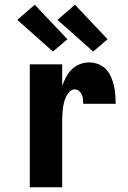

<svg xmlns="http://www.w3.org/2000/svg" viewBox="-20 -792 540 812"><path d="M106 0V-520H243V-429Q250 -448 259.5 -466Q269 -484 283.5 -498.5Q298 -513 317.5 -520.5Q337 -528 357 -528Q376 -528 395 -521Q414 -514 427.5 -500Q441 -486 449 -468Q457 -450 461.5 -431Q466 -412 467.5 -392.5Q469 -373 469 -353H332Q332 -363 331 -373Q330 -383 326 -392Q322 -401 314 -407.5Q306 -414 296 -414Q283 -414 273.5 -403.5Q264 -393 258.5 -381Q253 -369 250 -355.5Q247 -342 245.5 -329Q244 -316 243.5 -302.5Q243 -289 243 -276V0ZM374 -574 223 -708 297 -772 435 -626 400 -596ZM204 -574 53 -708 127 -772 265 -626Z"/></svg>

Font: Iosevka SS04 Heavy
Style: Regular
Weight: 900
Monospace: yes
Designer: Belleve Invis
Foundry: Belleve Invis
Version: Version 19.0.0; ttfautohint (v1.8.4)